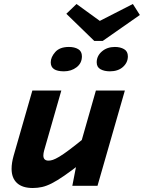

<svg xmlns="http://www.w3.org/2000/svg" viewBox="-20 -930 720 961"><path d="M342 0 370 -144H365L460 -477H605L468 0ZM409 -245 386 -113Q337 -75 301.5 -50.5Q266 -26 239.5 -12.5Q213 1 190.5 6Q168 11 144 11Q92 11 65 -14Q38 -39 38 -85Q38 -100 40.5 -116Q43 -132 48 -150L142 -477H287L201 -177Q199 -170 198 -163.5Q197 -157 197 -152Q197 -139 203.5 -132.5Q210 -126 223 -126Q233 -126 245 -130Q257 -134 276.5 -145.5Q296 -157 328 -181Q360 -205 409 -245ZM680 -855 494 -725H465L469 -820L645 -910ZM312 -861 363 -910 487 -820 481 -725H452ZM300 -573Q267 -573 250.5 -584Q234 -595 234 -618Q234 -644 256.5 -669.5Q279 -695 325 -695Q353 -695 371.5 -684Q390 -673 390 -648Q390 -614 363.5 -593.5Q337 -573 300 -573ZM530 -573Q502 -573 483 -583.5Q464 -594 464 -618Q464 -650 490 -672.5Q516 -695 555 -695Q582 -695 601 -684Q620 -673 620 -648Q620 -617 595.5 -595Q571 -573 530 -573Z"/></svg>

Font: Intel One Mono Light
Style: Italic
Weight: 300
Italic angle: -16°
Monospace: yes
Designer: Fred Shallcrass
Foundry: Frere-Jones Type LLC
Version: Version 1.004